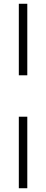

<svg xmlns="http://www.w3.org/2000/svg" viewBox="-20 -880 245 1020"><path d="M80 -860H125V-480H80ZM125 120H80V-260H125Z"/></svg>

Font: Kumar One
Style: Regular
Weight: 400
Designer: Parimal Parmar
Foundry: Indian Type Foundry
Version: Version 1.000;PS 1.000;hotconv 1.0.88;makeotf.lib2.5.647800